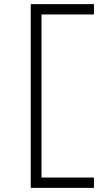

<svg xmlns="http://www.w3.org/2000/svg" viewBox="-20 -720 524 930"><path d="M129 190V-700H435V-650H174L181 -658V152L171 140H435V190Z"/></svg>

Font: Lexend Giga ExtraLight
Style: Regular
Weight: 250
Version: Version 1.007